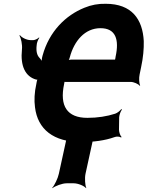

<svg xmlns="http://www.w3.org/2000/svg" viewBox="-20 -740 780 1015"><path d="M442 -117C335 -117 294 -179 319 -296L320 -302C320 -304 322 -310 321 -311L318 -308C319 -307 323 -307 326 -307H671C687 -307 712 -296 719 -286L721 -289C715 -299 714 -328 718 -346L726 -385C737 -436 741 -482 740 -523C734 -638 677 -720 539 -720C500 -721 462 -714 426 -699C327 -659 240 -574 205 -446C201 -433 199 -413 201 -404L206 -406C204 -414 196 -427 189 -434C175 -448 170 -471 174 -502C174 -513 182 -533 188 -540L186 -542C181 -536 165 -528 157 -528H141C121 -528 93 -542 85 -555L83 -551C91 -539 99 -504 96 -478C87 -392 113 -335 172 -319C175 -319 180 -319 182 -321L180 -324C177 -321 175 -311 174 -307L172 -296C162 -251 160 -210 165 -173C179 -57 262 11 411 11C473 11 535 3 585 -15C596 -20 614 -18 620 -13L623 -16C616 -21 609 -42 609 -54L610 -121C611 -133 618 -153 625 -161L621 -163C615 -155 601 -143 589 -139C546 -125 496 -117 442 -117ZM511 -591C592 -591 611 -531 591 -440L590 -433C589 -429 587 -422 589 -420L592 -423C590 -425 586 -425 583 -425H356C352 -425 342 -423 338 -420L340 -418C344 -421 348 -431 349 -437C372 -524 429 -591 511 -591ZM432 179 470 5C475 -19 494 -56 506 -69L505 -71C490 -59 453 -45 430 -45H392C369 -45 336 -59 327 -71L326 -69C332 -56 334 -19 329 5L291 179C286 203 268 240 256 253L257 255C272 243 309 229 332 229H370C393 229 426 243 435 255L436 253C430 240 427 203 432 179Z"/></svg>

Font: Asimov
Style: EdgeExtremeIt
Weight: 500
Designer: Google
Version: Version 2.000980: 2014